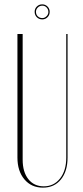

<svg xmlns="http://www.w3.org/2000/svg" viewBox="-20 -855 380 881"><path d="M84 -699V-122Q84 -66 110 -33Q136 0 181 0Q227 0 255.5 -36Q284 -72 284 -132V-699H290V-132Q290 -69 259.5 -31.5Q229 6 177 6Q124 6 92 -32Q60 -70 60 -132V-699ZM139 -801Q139 -815 149 -825Q159 -835 174 -835Q188 -835 198 -825Q208 -815 208 -801Q208 -786 198 -776Q188 -766 174 -766Q159 -766 149 -776Q139 -786 139 -801ZM145 -801Q145 -788 153.5 -780Q162 -772 174 -772Q185 -772 193.5 -780.5Q202 -789 202 -800Q202 -812 194 -820.5Q186 -829 174 -829Q162 -829 153.5 -820.5Q145 -812 145 -801Z"/></svg>

Font: Moniqa Thin Display
Style: Regular
Weight: 100
Designer: Rajesh Rajput
Foundry: Rajesh Rajput
Version: Version 1.000